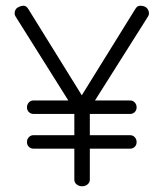

<svg xmlns="http://www.w3.org/2000/svg" viewBox="-20 -639 570 669"><path d="M239 -13V-121H97Q87 -121 80.5 -127.5Q74 -134 74 -144Q74 -154 80.5 -161Q87 -168 97 -168H239V-242H97Q87 -242 80.5 -248.5Q74 -255 74 -265Q74 -275 80.5 -282Q87 -289 97 -289H218L34 -582Q31 -587 31 -591Q31 -607 42 -613Q53 -619 62.5 -619Q72 -619 79 -607L265 -307L451 -607Q458 -619 468 -619Q492 -619 498 -600Q499 -596 499 -591.5Q499 -587 496 -582L311 -289H433Q443 -289 449.5 -282Q456 -275 456 -265Q456 -255 449.5 -248.5Q443 -242 433 -242H293V-168H433Q443 -168 449.5 -161Q456 -154 456 -144Q456 -134 449.5 -127.5Q443 -121 433 -121H293V-13Q293 -3 285 3.5Q277 10 266 10Q255 10 247 3.5Q239 -3 239 -13Z"/></svg>

Font: Flamenco
Style: Regular
Weight: 400
Designer: Luciano Vergara
Foundry: Luciano Vergara
Version: Version 1.003